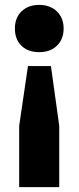

<svg xmlns="http://www.w3.org/2000/svg" viewBox="-20 -576 322 786"><path d="M240.5 -459.5Q240.5 -415.5 213.2 -389Q186 -362.5 140.5 -362.5Q95 -362.5 68 -388.5Q41 -414.5 41 -459.5Q41 -503.5 68.5 -529.8Q96 -556 140.5 -556Q170 -556 192.8 -544Q215.5 -532 228 -510Q240.5 -488 240.5 -459.5ZM94.5 -305.5H188.5L222.5 -61V190H58.5V-61Z"/></svg>

Font: Encode Sans Semi Condensed
Style: Bold
Weight: 700
Width: 4
Designer: Multiple Designers
Foundry: Impallari Type
Version: Version 2.000